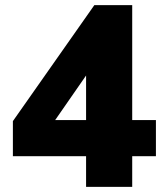

<svg xmlns="http://www.w3.org/2000/svg" viewBox="-20 -725 640 745"><path d="M585 -259V-119H493V0H314V-119H30V-255L346 -705H493V-259ZM194 -259H314V-432Z"/></svg>

Font: wassup Sans
Style: Black
Weight: 900
Version: Version 2.001